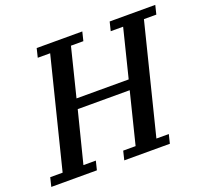

<svg xmlns="http://www.w3.org/2000/svg" viewBox="-146 -843 1064 989"><g transform="rotate(-20 386.0 -349.0)"><path d="M-14 -49H54L204 -649H136L148 -698H398L386 -649H318L252 -384H538L604 -649H536L548 -698H798L786 -649H718L568 -49H636L624 0H374L386 -49H454L524 -330H239L168 -49H236L224 0H-26Z"/></g></svg>

Font: IBM Plex Serif Medm
Style: Italic
Weight: 500
Italic angle: -14°
Designer: Mike Abbink, Paul van der Laan, Pieter van Rosmalen
Foundry: Bold Monday
Version: Version 3.001